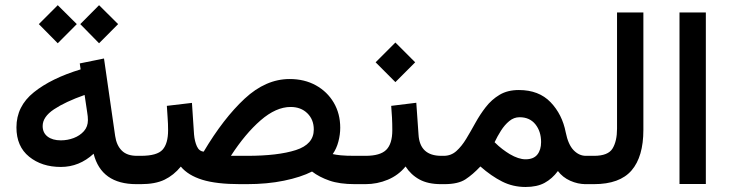

<svg xmlns="http://www.w3.org/2000/svg" viewBox="-20 -727 2878 758"><path d="M371.1 -706.5 446.3 -631.8 371.1 -556.2 296.9 -631.8ZM208 -706.5 283.2 -631.8 208 -556.2 133.3 -631.8ZM518.6 0Q379.9 0 349.6 -120.1Q293 -67.9 220.2 -67.9Q145 -67.9 95 -108.4Q44.9 -148.9 44.9 -224.1Q44.9 -307.6 113.8 -362.8Q182.6 -418 298.3 -453.1L294.9 -476.6L390.6 -496.1L434.6 -190.4Q439.9 -153.3 460.7 -132.6Q481.4 -111.8 520.5 -111.8H535.6V0ZM327.1 -252.9Q327.1 -267.1 324.2 -283.7L314 -352.1Q237.8 -325.2 193.1 -295.4Q148.4 -265.6 148.4 -229.5Q148.4 -202.6 168 -187.7Q187.5 -172.9 220.2 -172.9Q246.6 -172.9 271 -182.1Q295.4 -191.4 311.3 -209.2Q327.1 -227.1 327.1 -252.9Z M954.1 0H928.2Q834.5 0 778.6 -17.3Q722.7 -34.7 693.8 -69.3Q666 -35.2 629.6 -17.6Q593.3 0 536.1 0H516.1L516.6 -111.8H536.1Q600.1 -111.8 621.8 -136Q643.6 -160.2 643.6 -212.9Q643.6 -238.8 641.8 -261.7Q640.1 -284.7 638.7 -309.1L737.8 -320.8L746.1 -195.8Q748.5 -168.9 757.3 -149.4Q766.1 -129.9 784.2 -128.4Q862.3 -259.8 945.8 -337.4Q1029.3 -415 1123.5 -415Q1182.1 -415 1227.1 -390.1Q1272 -365.2 1297.6 -321.8Q1323.2 -278.3 1323.2 -222.7Q1323.2 -195.8 1315.9 -168Q1308.6 -140.1 1293.5 -118.7Q1306.2 -115.7 1325.9 -113.8Q1345.7 -111.8 1380.9 -111.8H1395.5V0H1381.3Q1320.8 0 1280.8 -13.9Q1240.7 -27.8 1211.9 -49.8Q1167.5 -27.3 1101.3 -13.7Q1035.2 0 954.1 0ZM1127.4 -304.7Q1069.8 -304.7 1009 -252Q948.2 -199.2 891.6 -111.8H955.6Q1077.1 -111.8 1147.9 -134.5Q1218.8 -157.2 1218.8 -215.8Q1218.8 -254.9 1193.4 -279.8Q1168 -304.7 1127.4 -304.7Z M1524.4 -309.1 1623.5 -321.3 1632.3 -195.8Q1637.2 -111.8 1722.2 -111.8H1732.4V0H1721.2Q1669.4 0 1635.7 -18.6Q1602.1 -37.1 1581.1 -69.8Q1553.2 -35.2 1511.2 -17.6Q1469.2 0 1422.9 0H1376V-111.8H1422.9Q1481 -111.8 1504.9 -135.5Q1528.8 -159.2 1528.8 -212.9Q1528.8 -238.8 1527.6 -262.5Q1526.4 -286.1 1524.4 -309.1ZM1541 -559.1 1619.1 -481 1541 -402.8 1462.9 -481Z M1734.4 0H1712.9V-111.8H1731.9Q1760.7 -111.8 1781.7 -130.6Q1802.7 -149.4 1820.6 -179Q1838.4 -208.5 1856.7 -241.7Q1875 -274.9 1897.9 -304.4Q1920.9 -334 1952.4 -352.8Q1983.9 -371.6 2028.3 -371.6Q2107.4 -371.6 2153.6 -323.5Q2199.7 -275.4 2213.4 -204.6Q2223.1 -156.2 2244.6 -134Q2266.1 -111.8 2293 -111.8H2305.7V0H2292.5Q2261.2 0 2231.2 -13.4Q2201.2 -26.9 2182.6 -51.8Q2160.2 -21.5 2130.1 -5.1Q2100.1 11.2 2054.7 11.2Q2004.9 11.2 1962.4 -10.3Q1919.9 -31.7 1876.5 -69.8Q1846.7 -38.1 1817.6 -19Q1788.6 0 1734.4 0ZM2031.2 -264.2Q2008.8 -264.2 1990.5 -249Q1972.2 -233.9 1957.8 -211.2Q1943.4 -188.5 1932.6 -165.5Q1948.2 -149.9 1963.4 -138.4Q1978.5 -127 1992.2 -118.7Q2027.3 -98.1 2054.7 -98.1Q2086.4 -98.1 2101.3 -116.7Q2116.2 -135.3 2116.2 -166Q2116.2 -208 2093.8 -236.1Q2071.3 -264.2 2031.2 -264.2Z M2286.1 -111.8H2325.2Q2380.9 -111.8 2398.4 -140.9Q2416 -169.9 2416 -219.2V-677.7H2520V-214.4Q2520 -108.4 2473.4 -54.2Q2426.8 0 2324.7 0H2286.1Z M2766.6 -677.7V-0.5H2662.6V-677.7Z"/></svg>

Font: Vazirmatn UI FD Medium
Style: Regular
Weight: 500
Designer: Saber Rastikerdar
Foundry: Saber Rastikerdar
Version: Version 33.003